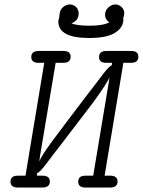

<svg xmlns="http://www.w3.org/2000/svg" viewBox="-20 -839 639 859"><path d="M27 -26Q27 -53 59 -53H94L178 -558H152Q120 -558 120 -584Q120 -611 154 -611H264Q296 -611 296 -585Q296 -558 263 -558H229L159 -141L156 -117Q166 -143 214 -208Q262 -273 381 -429Q394 -445 407 -462.5Q420 -480 427 -489Q434 -498 441.5 -508Q449 -518 453 -522.5Q457 -527 461 -531.5Q465 -536 468 -538.5Q471 -541 473.5 -543Q476 -545 480 -547L481 -558H455Q423 -558 423 -584Q423 -611 457 -611H567Q599 -611 599 -585Q599 -558 566 -558H532L448 -53H473Q506 -53 506 -27Q506 0 472 0H362Q330 0 330 -26Q330 -53 362 -53H397L467 -473L470 -494Q461 -469 397 -381L245 -182Q232 -166 219 -148.5Q206 -131 199 -122Q192 -113 184.5 -103Q177 -93 173 -88.5Q169 -84 165 -79.5Q161 -75 158 -72.5Q155 -70 152.5 -68Q150 -66 146 -64L145 -53H170Q203 -53 203 -27Q203 0 169 0H59Q27 0 27 -26ZM241 -743Q241 -748 243 -753.5Q245 -759 247 -778Q249 -796 262.5 -807.5Q276 -819 293 -819H294Q311 -818 321.5 -806.5Q332 -795 332 -779Q332 -747 300 -735Q322 -724 382 -724Q441 -724 469 -739Q450 -752 450 -773Q450 -792 464.5 -805.5Q479 -819 496 -819Q512 -819 524 -807.5Q536 -796 536 -779Q536 -768 531 -758Q531 -757 531.5 -755Q532 -753 532 -752Q532 -721 504 -699Q468 -669 379 -669Q241 -669 241 -743Z"/></svg>

Font: CMU Typewriter Text
Style: LightOblique
Weight: 200
Italic angle: -9.46001°
Version: Version 0.7.0